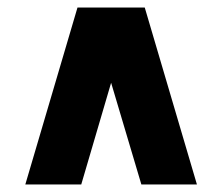

<svg xmlns="http://www.w3.org/2000/svg" viewBox="-20 -721 588 508"><path d="M47 -233 185 -701H363L501 -233H354L274 -502L195 -233Z"/></svg>

Font: Georama ExtraCondensed Thin ExtraBold
Style: Regular
Weight: 800
Version: Version 1.001